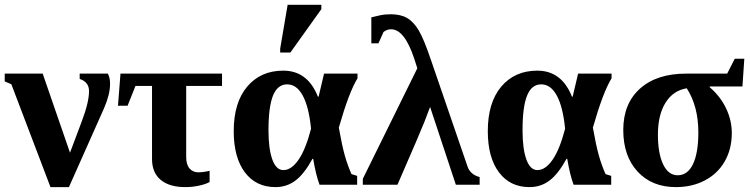

<svg xmlns="http://www.w3.org/2000/svg" viewBox="-21 -763 3101 793"><path d="M187.5 9.8 25.9 -415 -1.5 -426.8V-459H155.3L268.1 -132.3L316.9 -262.2Q346.7 -340.8 346.7 -386.7Q346.7 -424.3 308.1 -437V-459H424.3Q433.6 -442.9 433.6 -416.5Q433.6 -373 408.7 -315.9L263.7 9.8Z M538.6 -408.2 505.9 -326.2H466.3L476.6 -459H896V-408.2H748V-114.7Q748 -83 762 -67.1Q775.9 -51.3 797.4 -51.3Q818.4 -51.3 844.7 -57.6V-11.2Q829.1 -2.4 801.3 3.7Q773.4 9.8 744.6 9.8Q678.7 9.8 642.8 -20Q606.9 -49.8 606.9 -106V-408.2Z M1116.7 9.8Q1036.1 9.8 990.2 -51.5Q944.3 -112.8 944.3 -221.2Q944.3 -339.4 1000 -405.3Q1055.7 -471.2 1148.9 -471.2Q1249.5 -471.2 1292 -363.8H1294.9L1317.4 -459H1455.6V-439.5Q1420.4 -382.8 1378.4 -235.8Q1391.6 -161.6 1403.1 -120.8Q1414.6 -80.1 1430.7 -43.9L1454.1 -36.6V0H1298.8Q1283.7 -40 1272.5 -106.9H1269.5Q1234.9 -43.9 1199 -17.1Q1163.1 9.8 1116.7 9.8ZM1165 -414.6Q1125.5 -414.6 1106.7 -368.4Q1087.9 -322.3 1087.9 -224.6Q1087.9 -147.9 1103.8 -104.2Q1119.6 -60.5 1149.4 -60.5Q1182.6 -60.5 1212.2 -103.5Q1241.7 -146.5 1263.7 -231.4Q1254.9 -320.8 1229.7 -367.7Q1204.6 -414.6 1165 -414.6ZM1136.2 -545.9V-562L1167 -743.2H1306.2V-725.1L1178.2 -545.9Z M1477.5 0V-24.4L1702.6 -481L1689.5 -522Q1649.4 -642.1 1594.2 -642.1Q1577.1 -642.1 1563 -630.9L1542 -584H1512.7V-691.4Q1523.4 -693.8 1532.5 -696Q1541.5 -698.2 1550.5 -700.2Q1559.6 -702.1 1569.6 -703.1Q1579.6 -704.1 1593.3 -704.1Q1634.3 -704.1 1661.1 -688.2Q1688 -672.4 1709 -636.5Q1730 -600.6 1758.3 -517.1L1909.7 -76.2Q1920.9 -42 1960 -31.7V0H1861.8L1755.4 -321.3Q1747.1 -298.8 1731.4 -258.5Q1715.8 -218.3 1620.6 0Z M2166 9.8Q2085.4 9.8 2039.6 -51.5Q1993.7 -112.8 1993.7 -221.2Q1993.7 -339.4 2049.3 -405.3Q2105 -471.2 2198.2 -471.2Q2298.8 -471.2 2341.3 -363.8H2344.2L2366.7 -459H2504.9V-439.5Q2469.7 -382.8 2427.7 -235.8Q2440.9 -161.6 2452.4 -120.8Q2463.9 -80.1 2480 -43.9L2503.4 -36.6V0H2348.1Q2333 -40 2321.8 -106.9H2318.8Q2284.2 -43.9 2248.3 -17.1Q2212.4 9.8 2166 9.8ZM2214.4 -414.6Q2174.8 -414.6 2156 -368.4Q2137.2 -322.3 2137.2 -224.6Q2137.2 -147.9 2153.1 -104.2Q2168.9 -60.5 2198.7 -60.5Q2231.9 -60.5 2261.5 -103.5Q2291 -146.5 2313 -231.4Q2304.2 -320.8 2279.1 -367.7Q2253.9 -414.6 2214.4 -414.6Z M2863.3 -215.8Q2863.3 -324.2 2815.4 -398.4Q2759.3 -389.2 2727.8 -338.9Q2696.3 -288.6 2696.3 -206.5Q2696.3 -129.9 2717.8 -84.5Q2739.3 -39.1 2777.8 -39.1Q2819.3 -39.1 2841.3 -85.4Q2863.3 -131.8 2863.3 -215.8ZM2910.2 -405.8V-402.8Q2954.6 -364.7 2978 -315.2Q3001.5 -265.6 3001.5 -213.9Q3001.5 -147.5 2972.4 -96.7Q2943.4 -45.9 2890.6 -18.1Q2837.9 9.8 2770.5 9.8Q2671.9 9.8 2612.5 -54.2Q2553.2 -118.2 2553.2 -226.1Q2553.2 -335 2622.3 -397Q2691.4 -459 2813.5 -459H2982.4L3013.7 -520.5H3053.2L3045.4 -405.8Z"/></svg>

Font: Tinos
Style: Bold
Weight: 700
Designer: Steve Matteson
Foundry: Monotype Imaging Inc.
Version: Version 1.23